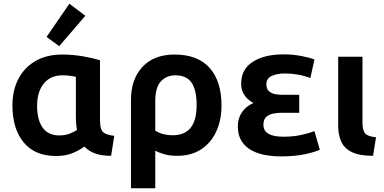

<svg xmlns="http://www.w3.org/2000/svg" viewBox="-20 -830 2069 1035"><path d="M282 11Q168 11 107.5 -62.5Q47 -136 47 -262Q47 -344 79.5 -405.5Q112 -467 172 -501.5Q232 -536 315 -536Q371 -536 426.5 -526.5Q482 -517 519 -505V-182Q519 -132 536.5 -117Q554 -102 596 -98L579 10Q527 10 492 -3Q457 -16 435 -40Q413 -23 374.5 -6Q336 11 282 11ZM299 -100Q330 -100 354 -109Q378 -118 395 -129Q389 -161 389 -197V-416Q378 -418 360.5 -421Q343 -424 317 -424Q252 -424 216 -379.5Q180 -335 180 -259Q180 -184 210 -142Q240 -100 299 -100ZM299 -581 231 -631 354 -810 440 -745Z M686 185V-292Q686 -403 748 -469.5Q810 -536 921 -536Q1046 -536 1110 -464Q1174 -392 1174 -262Q1174 -182 1145.5 -120.5Q1117 -59 1063.5 -24.5Q1010 10 935 10Q895 10 865.5 1.5Q836 -7 817 -18V185ZM912 -101Q1040 -101 1040 -263Q1040 -344 1013 -384Q986 -424 925 -424Q878 -424 847.5 -391.5Q817 -359 817 -286V-126Q834 -114 858.5 -107.5Q883 -101 912 -101Z M1494 13Q1453 13 1412 6Q1371 -1 1337 -19Q1303 -37 1282.5 -69Q1262 -101 1262 -149Q1262 -190 1282.5 -222.5Q1303 -255 1346 -275Q1315 -291 1297.5 -317.5Q1280 -344 1280 -379Q1280 -457 1343 -497Q1406 -537 1509 -537Q1560 -537 1607.5 -527.5Q1655 -518 1675 -509L1653 -409Q1624 -421 1587.5 -427.5Q1551 -434 1516 -434Q1475 -434 1445.5 -421Q1416 -408 1416 -376Q1416 -350 1430 -338Q1444 -326 1463.5 -322.5Q1483 -319 1500 -319H1593V-222H1497Q1474 -222 1451.5 -217.5Q1429 -213 1414.5 -199Q1400 -185 1400 -157Q1400 -93 1508 -93Q1564 -93 1610 -104Q1656 -115 1675 -123L1704 -23Q1683 -12 1628 0.5Q1573 13 1494 13Z M1991 10Q1919 10 1878 -9.5Q1837 -29 1820 -65.5Q1803 -102 1803 -153V-524H1934V-166Q1934 -128 1948.5 -111Q1963 -94 2007 -90Z"/></svg>

Font: Ubuntu Sans
Style: Bold
Weight: 700
Designer: Dalton Maag Ltd
Foundry: Dalton Maag Ltd
Version: Version 1.006; ttfautohint (v1.8.4.7-5d5b)